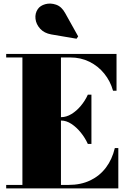

<svg xmlns="http://www.w3.org/2000/svg" viewBox="-20 -1051 709 1071"><path d="M14.5 0V-19.5H105V-730.5H14.5V-750H630V-545H610.5Q595.5 -598.5 561.5 -640.5Q527.5 -682.5 479 -706.5Q430.5 -730.5 372 -730.5H320V-19.5H362Q430.5 -19.5 483 -44.5Q535.5 -69.5 570.5 -115.5Q605.5 -161.5 620.5 -225H640V0ZM470 -248Q455 -281.5 431 -311.2Q407 -341 378.5 -359.8Q350 -378.5 321.5 -378.5H293V-397.5H321.5Q350 -397.5 378.5 -414.8Q407 -432 431 -460.8Q455 -489.5 470 -523H490V-248ZM407 -835 266 -859Q226.5 -866 204 -890.8Q181.5 -915.5 178 -946Q174.5 -976.5 191 -1000.5Q204.5 -1020 233 -1027.8Q261.5 -1035.5 292.5 -1025Q323.5 -1014.5 343.5 -978L416 -848Z"/></svg>

Font: Bodoni Moda Black
Style: Regular
Weight: 900
Version: Version 2.005